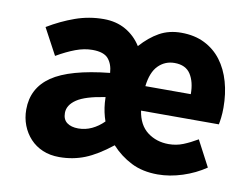

<svg xmlns="http://www.w3.org/2000/svg" viewBox="-62 -595 911 695"><g transform="rotate(10 393.0 -248.0)"><path d="M194 12Q160 12 133 0.5Q106 -11 87 -31.5Q68 -52 57.5 -79Q47 -106 47 -137Q47 -216 112 -260.5Q177 -305 323 -320Q321 -352 304.5 -371.5Q288 -391 246 -391Q216 -391 184 -379Q152 -367 116 -346L64 -443Q112 -472 162.5 -490Q213 -508 267 -508Q313 -508 348 -488Q383 -468 405 -433Q437 -469 472 -488.5Q507 -508 552 -508Q601 -508 638 -489.5Q675 -471 699.5 -438.5Q724 -406 736.5 -362Q749 -318 749 -267Q749 -247 747 -230.5Q745 -214 743 -205H457Q465 -153 498 -128Q531 -103 576 -103Q604 -103 629 -113Q654 -123 681 -139L731 -44Q693 -18 646.5 -3Q600 12 556 12Q500 12 458.5 -9Q417 -30 385 -65Q332 -23 288 -5.5Q244 12 194 12ZM244 -102Q270 -102 293.5 -113Q317 -124 337 -144Q326 -175 323 -210L322 -231Q249 -220 218 -199Q187 -178 187 -149Q187 -125 202.5 -113.5Q218 -102 244 -102ZM457 -295H624Q624 -340 606 -368Q588 -396 547 -396Q512 -396 487.5 -371.5Q463 -347 457 -295Z"/></g></svg>

Font: TT Toshiba Sans
Style: Bold
Weight: 700
Designer: Paul D. Hunt
Foundry: Toshiba Corporation
Version: Version 2.020;PS 2.000;hotconv 1.0.86;makeotf.lib2.5.63406